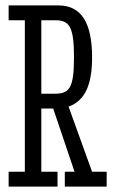

<svg xmlns="http://www.w3.org/2000/svg" viewBox="-20 -691 418 711"><path d="M220 0H375V-55H321L234 -296C295 -318 321 -378 321 -478C321 -607 281 -671 196 -671H12V-616H72V-55H12V0H193V-55H133V-289H163C165 -289 175 -289 177 -289L256 -55H220ZM254 -478C254 -363 236 -344 183 -344H133V-616H184C237 -616 254 -593 254 -478Z"/></svg>

Font: Stint Ultra Condensed
Style: Regular
Weight: 400
Width: 1
Designer: Astigmatic (AOETI)
Foundry: Astigmatic (AOETI)
Version: Version 1.000